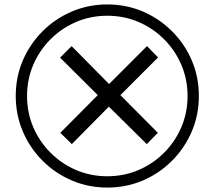

<svg xmlns="http://www.w3.org/2000/svg" viewBox="-20 -782 968 866"><path d="M304 -132 252 -183 421 -353 251 -522 303 -574 472 -403 643 -574 693 -523 523 -353 692 -183 642 -132 471 -301ZM464 64Q379 64 304 32Q229 0 172 -57Q115 -114 83 -189Q51 -264 51 -349Q51 -435 83 -509.5Q115 -584 172 -641Q229 -698 304 -730Q379 -762 464 -762Q550 -762 624.5 -730Q699 -698 756 -641Q813 -584 845 -509.5Q877 -435 877 -349Q877 -264 845 -189Q813 -114 756 -57Q699 0 624.5 32Q550 64 464 64ZM464 13Q539 13 604.5 -15Q670 -43 720 -93Q770 -143 798 -208.5Q826 -274 826 -349Q826 -424 798 -489.5Q770 -555 720 -605Q670 -655 604.5 -683Q539 -711 464 -711Q389 -711 323.5 -683Q258 -655 208 -605Q158 -555 130 -489.5Q102 -424 102 -349Q102 -274 130 -208.5Q158 -143 208 -93Q258 -43 323.5 -15Q389 13 464 13Z"/></svg>

Font: umalayalam85
Style: Book
Weight: 400
Designer: Jelle Bosma - Monotype Design Team
Foundry: Monotype Imaging Inc.
Version: Version 2.003